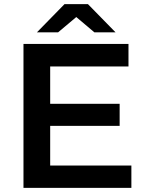

<svg xmlns="http://www.w3.org/2000/svg" viewBox="-20 -914 710 934"><path d="M94.2 0V-700.2H605V-590.8H224.1V-409.2H562V-301.8H224.1V-108.9H619.1V0ZM159.7 -756.8 293.9 -894H407.7L542 -756.8H439L351.1 -831.1L262.7 -756.8Z"/></svg>

Font: Montserrat SemiBold
Style: Regular
Weight: 600
Designer: Julieta Ulanovsky
Foundry: Julieta Ulanovsky
Version: Version 7.200